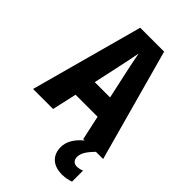

<svg xmlns="http://www.w3.org/2000/svg" viewBox="-279 -814 1153 1153"><g transform="rotate(45 297.5 -237.0)"><path d="M426 0H438C389 39 364 85 364 129C364 197 407 241 486 241C518 241 542 234 559 228V134C548 139 534 144 515 144C490 144 475 127 475 102C475 72 491 44 534 0H595L398 -715H195L0 0H170L205 -156H392ZM326 -461 363 -291H233L270 -462C278 -501 292 -563 298 -599C305 -559 316 -507 326 -461Z"/></g></svg>

Font: Noto Sans Gurmukhi Condensed ExtraBold
Style: Regular
Weight: 800
Width: 3
Designer: Jelle Bosma - Monotype Design Team
Foundry: Monotype Imaging Inc.
Version: Version 2.004